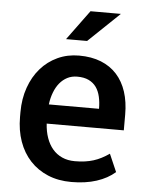

<svg xmlns="http://www.w3.org/2000/svg" viewBox="-53 -777 634 831"><g transform="rotate(5 264.0 -362.0)"><path d="M303 -604H211.5L306.5 -733.5H438.5ZM288 10Q231 10 185.8 -9Q140.5 -28 108.5 -62.5Q76.5 -97 59.5 -145Q42.5 -193 42.5 -251V-272Q42.5 -330.5 59.8 -379.2Q77 -428 107.8 -463.2Q138.5 -498.5 181 -518.2Q223.5 -538 274.5 -538Q328.5 -538 369.8 -521.5Q411 -505 438.8 -474.2Q466.5 -443.5 480.8 -399.8Q495 -356 495 -301V-232.5H160Q162 -198.5 171.8 -170.8Q181.5 -143 198.5 -123Q215.5 -103 239.8 -92Q264 -81 295.5 -81Q319.5 -81 339 -83.8Q358.5 -86.5 376 -92Q393.5 -97.5 410 -106Q426.5 -114.5 444 -126.5L477.5 -49.5Q445 -21 397.2 -5.5Q349.5 10 288 10ZM380 -316Q380 -344.5 374.5 -368.5Q369 -392.5 356.8 -409.8Q344.5 -427 324.2 -436.8Q304 -446.5 274.5 -446.5Q250.5 -446.5 231.5 -436.8Q212.5 -427 198.2 -409.8Q184 -392.5 174.8 -368.5Q165.5 -344.5 162 -316Z"/></g></svg>

Font: Roberto Sans Medium
Style: Regular
Weight: 500
Designer: Google (font) & Cristiano Sobral (main changes)
Version: Version 1.000;October 12, 2021;FontCreator 14.0.0.2814 64-bi